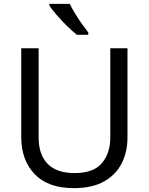

<svg xmlns="http://www.w3.org/2000/svg" viewBox="-20 -964 771 994"><path d="M640 -252Q640 -178 610 -118.5Q580 -59 518.5 -24.5Q457 10 362 10Q229 10 159.5 -62.5Q90 -135 90 -254V-714H180V-251Q180 -164 226.5 -116Q273 -68 367 -68Q464 -68 507.5 -119.5Q551 -171 551 -252V-714H640ZM341 -944Q352 -922 368.5 -894.5Q385 -867 403.5 -841Q422 -815 437 -796V-784H378Q355 -802 326 -830.5Q297 -859 272.5 -887.5Q248 -916 236 -934V-944Z"/></svg>

Font: Noto Sans Linear A
Style: Regular
Weight: 400
Designer: Monotype Design Team
Foundry: Monotype Imaging Inc.
Version: Version 2.002; ttfautohint (v1.8.4.7-5d5b)